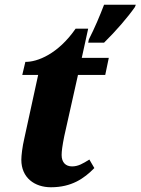

<svg xmlns="http://www.w3.org/2000/svg" viewBox="-20 -780 593 810"><path d="M352 -600H419C469 -649 519 -707 549 -750L553 -760H419C401 -713 380 -663 355 -614ZM195 10C282 10 335 -27 378 -71L357 -107C330 -90 310 -78 284 -78C257 -78 240 -95 240 -126C240 -142 243 -165 251 -205L309 -464H424L439 -536H325L352 -659H299C225 -552 137 -518 87 -519L74 -464H141L83 -198C74 -160 70 -123 70 -106C70 -30 126 10 195 10Z"/></svg>

Font: Noto Serif SemiCondensed Extra
Style: Italic
Weight: 800
Width: 4
Italic angle: -12°
Designer: Monotype Design Team
Foundry: Monotype Imaging Inc.
Version: Version 1.901